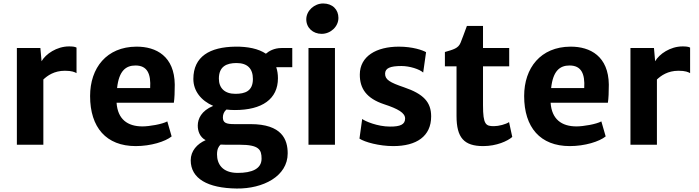

<svg xmlns="http://www.w3.org/2000/svg" viewBox="-20 -833 4023 1105"><path d="M77.1 0H229.5V-375.5C252.9 -397.5 291.5 -425.8 353.5 -425.8C394 -425.8 409.7 -418 420.4 -412.1V-559.1C411.1 -564.5 396 -565.9 377 -565.9C306.6 -565.9 242.7 -522 219.2 -480.5L212.4 -556.6H77.1Z M498.5 -280.3C498.5 -99.6 591.3 7.8 761.2 7.8C847.7 7.8 931.2 -18.1 967.8 -47.9L942.9 -134.3C913.6 -118.2 839.4 -105.5 799.8 -105.5C713.9 -105.5 657.2 -147 650.9 -241.7H980.5C984.4 -266.6 985.8 -304.2 985.8 -346.2C983.9 -508.3 879.9 -565.4 764.6 -564.5C593.8 -563.5 498.5 -442.4 498.5 -280.3ZM653.8 -326.2C664.6 -424.8 703.6 -456.1 759.8 -456.1C828.1 -456.1 849.1 -407.7 844.2 -326.2Z M1077.6 89.4C1077.6 194.3 1174.3 250 1342.3 252C1493.7 253.9 1635.7 181.6 1635.7 49.8C1635.7 -29.8 1603 -118.7 1421.4 -118.7H1328.6C1282.2 -118.7 1262.7 -125.5 1262.7 -157.7C1262.7 -174.3 1269.5 -191.4 1283.2 -202.6C1298.8 -200.7 1314.9 -199.7 1332 -199.7C1488.3 -199.7 1579.6 -262.7 1579.6 -382.8C1579.6 -406.2 1576.2 -427.2 1569.8 -446.3H1662.1V-556.6H1600.1C1558.1 -556.6 1527.8 -539.1 1510.3 -523.9C1467.3 -552.7 1406.2 -565.4 1334 -564.5C1188 -562.5 1092.8 -508.3 1092.8 -378.4C1092.8 -310.1 1136.7 -253.9 1207 -223.6C1138.2 -195.3 1118.7 -148.9 1118.2 -111.3C1117.7 -79.1 1129.9 -43.9 1163.6 -26.4C1114.3 -4.9 1077.6 35.6 1077.6 89.4ZM1334.5 -293C1272.5 -293 1239.7 -326.7 1239.7 -380.4C1239.7 -451.2 1284.7 -470.2 1341.3 -470.2C1403.8 -470.2 1435.5 -438.5 1435.5 -378.4C1435.5 -308.6 1390.6 -293 1334.5 -293ZM1229 55.7C1229 24.9 1238.3 9.3 1249.5 -1C1259.3 -0.5 1269 0 1279.8 0H1359.4C1470.7 0 1485.4 28.3 1485.4 80.1C1485.4 138.7 1430.2 162.1 1348.1 162.1C1258.8 162.1 1229 109.9 1229 55.7Z M1755.4 0H1907.7V-556.6H1755.4ZM1831.1 -638.2C1882.8 -638.2 1927.7 -679.7 1927.7 -730C1927.7 -777.8 1894 -813 1839.8 -813C1789.1 -813 1742.7 -771.5 1742.7 -721.7C1742.7 -672.9 1781.2 -638.2 1831.1 -638.2Z M2048.8 -35.2C2079.1 -15.1 2162.1 7.8 2243.2 7.8C2377 7.8 2461.4 -48.3 2461.4 -163.1C2461.4 -244.6 2418.5 -292 2305.2 -330.6C2223.6 -358.4 2195.8 -374.5 2196.3 -409.2C2196.8 -440.4 2224.6 -453.1 2290.5 -453.1C2337.4 -453.1 2394 -435.1 2415.5 -415.5L2432.1 -532.7C2412.1 -544.4 2354.5 -564.5 2275.4 -564.5C2146.5 -564.5 2051.3 -509.8 2050.8 -404.3C2050.3 -323.7 2088.9 -266.6 2190.9 -232.9C2271.5 -206.5 2311.5 -183.1 2311.5 -150.9C2311.5 -116.7 2283.7 -104 2224.1 -104.5C2152.8 -104.5 2080.6 -135.3 2064.5 -148.4Z M2607.4 -165.5C2607.4 -40.5 2650.4 7.8 2761.2 7.8C2837.4 7.8 2901.4 -21 2928.2 -44.9L2909.7 -130.4C2892.1 -117.7 2849.6 -106.9 2823.2 -106.9C2776.4 -106.9 2759.8 -114.7 2759.8 -227.5V-451.2H2910.6V-556.6H2759.8V-683.6H2667C2653.8 -647.5 2639.6 -608.9 2630.4 -586.4C2617.2 -554.7 2589.4 -547.9 2540.5 -533.7V-451.2H2607.4Z M2996.6 -280.3C2996.6 -99.6 3089.4 7.8 3259.3 7.8C3345.7 7.8 3429.2 -18.1 3465.8 -47.9L3440.9 -134.3C3411.6 -118.2 3337.4 -105.5 3297.9 -105.5C3211.9 -105.5 3155.3 -147 3148.9 -241.7H3478.5C3482.4 -266.6 3483.9 -304.2 3483.9 -346.2C3481.9 -508.3 3377.9 -565.4 3262.7 -564.5C3091.8 -563.5 2996.6 -442.4 2996.6 -280.3ZM3151.9 -326.2C3162.6 -424.8 3201.7 -456.1 3257.8 -456.1C3326.2 -456.1 3347.2 -407.7 3342.3 -326.2Z M3608.4 0H3760.7V-375.5C3784.2 -397.5 3822.8 -425.8 3884.8 -425.8C3925.3 -425.8 3940.9 -418 3951.7 -412.1V-559.1C3942.4 -564.5 3927.2 -565.9 3908.2 -565.9C3837.9 -565.9 3773.9 -522 3750.5 -480.5L3743.7 -556.6H3608.4Z"/></svg>

Font: Merriweather Sans
Style: Bold
Weight: 700
Designer: Eben Sorkin ( eben@eyebytes.com )
Foundry: Eben Sorkin
Version: Version 1.003